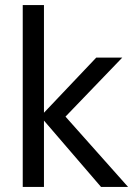

<svg xmlns="http://www.w3.org/2000/svg" viewBox="-20 -740 545 760"><path d="M380 0 140 -279 361 -512H464L211 -249L212 -309L487 0ZM70 0V-720H154V0Z"/></svg>

Font: DM Sans 12pt
Style: Regular
Weight: 400
Version: Version 4.004;gftools[0.9.30]